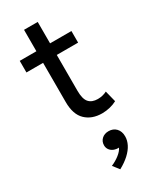

<svg xmlns="http://www.w3.org/2000/svg" viewBox="-245 -701 913 1118"><g transform="rotate(-30 211.5 -142.0)"><path d="M282 15Q213.5 15 171.8 -25Q130 -65 130 -148.5V-634H222V-490H365.5V-412H222V-171.5Q222 -115.5 242.2 -92.8Q262.5 -70 301.5 -70Q319 -70 334.8 -74Q350.5 -78 362.5 -84.5L381.5 -9Q361 2 335 8.5Q309 15 282 15ZM18 -412V-490H144V-412ZM209.5 349.5 177 308Q208.5 294.5 233 275Q257.5 255.5 266 236.5Q247 237.5 231.2 231Q215.5 224.5 206.2 211.5Q197 198.5 197 182Q197 156 214.8 139.5Q232.5 123 260.5 123Q291.5 123 310.8 143.2Q330 163.5 330 197.5Q330 224.5 316.5 251.2Q303 278 276 303Q249 328 209.5 349.5Z"/></g></svg>

Font: Geologica Roman Light
Style: Regular
Weight: 300
Designer: Sindre Bremnes, Frode Helland
Foundry: Monokrom Skriftforlag AS
Version: Version 1.010;gftools[0.9.28]